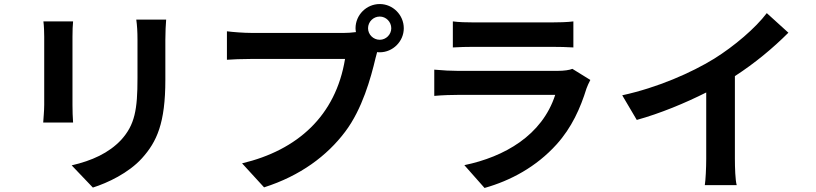

<svg xmlns="http://www.w3.org/2000/svg" viewBox="-20 -873 4040 951"><path d="M195 -767C198 -745 199 -710 199 -691V-354C199 -324 195 -285 194 -266H342C340 -289 339 -328 339 -353V-691C339 -723 340 -745 342 -767ZM655 -776C659 -748 661 -716 661 -676V-486C661 -330 648 -255 580 -180C519 -115 435 -77 335 -54L440 56C513 33 617 -16 683 -89C757 -171 799 -263 799 -478V-676C799 -716 801 -748 803 -776Z M1861 -676C1829 -676 1803 -702 1803 -733C1803 -765 1829 -791 1861 -791C1892 -791 1918 -765 1918 -733C1918 -702 1892 -676 1861 -676ZM1223 -710C1190 -710 1133 -714 1104 -718V-577C1130 -579 1177 -581 1223 -581H1689C1643 -299 1453 -129 1179 -64L1288 55C1467 -2 1600 -101 1690 -221C1774 -332 1817 -487 1840 -585L1848 -615C1852 -614 1857 -614 1861 -614C1926 -614 1980 -668 1980 -733C1980 -799 1926 -853 1861 -853C1795 -853 1741 -799 1741 -733C1741 -726 1742 -720 1743 -714C1721 -711 1700 -710 1686 -710Z M2815 -532C2801 -526 2774 -522 2742 -522H2247C2216 -522 2173 -524 2131 -528V-398C2173 -402 2223 -403 2247 -403H2730C2665 -202 2478 -96 2280 -55L2380 58C2508 22 2636 -46 2737 -158C2812 -241 2855 -338 2885 -435C2889 -446 2897 -464 2904 -477ZM2223 -638C2252 -640 2295 -641 2327 -641H2710C2746 -641 2793 -640 2820 -638V-767C2792 -763 2743 -762 2712 -762H2327C2293 -762 2251 -763 2223 -767Z M3620 -496C3719 -560 3809 -635 3885 -711L3778 -808C3722 -734 3618 -645 3517 -582C3405 -513 3237 -439 3062 -401L3134 -279C3250 -311 3375 -363 3478 -415V-87C3478 -43 3475 20 3471 44H3629C3622 19 3620 -43 3620 -87Z"/></svg>

Font: Noto Sans KR Bold
Style: Regular
Weight: 700
Designer: Ryoko NISHIZUKA  (kana & ideographs); Paul D. Hunt (Latin, Greek & Cyrillic); Wenlong ZHANG  (bopomofo); Sandoll Communi
Foundry: Adobe Systems Incorporated
Version: Version 1.004;PS 1.004;hotconv 1.0.82;makeotf.lib2.5.63406